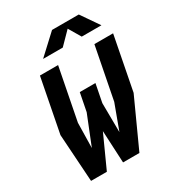

<svg xmlns="http://www.w3.org/2000/svg" viewBox="-218 -1069 1099 1200"><g transform="rotate(-30 332.0 -469.5)"><path d="M83 0H197L302.5 -232.5L314 0H432L588.5 -343.5L663.5 -730H528.5L455.5 -355.5L389 -175.5L387 -385.5L412.5 -516H299.5L274 -385.5L190 -175.5L193.5 -355.5L266.5 -730H135.5L60.5 -343.5ZM204.5 -810H346.5L432 -897L483.5 -810H625.5L536.5 -939H343.5Z"/></g></svg>

Font: Monaspace Krypton ExtraBold
Style: Italic
Weight: 800
Italic angle: -11°
Designer: Riley Cran & the Lettermatic Team
Foundry: Lettermatic
Version: Version 1.101 (Monaspace Krypton)